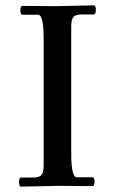

<svg xmlns="http://www.w3.org/2000/svg" viewBox="-20 -695 424 717"><path d="M190 -672 330 -675Q338 -675 338 -658Q338 -641 330 -641H287Q262 -641 254 -631.5Q246 -622 246 -595V-121Q246 -33 267 -33H325Q333 -33 333 -16.5Q333 0 325 0L199 -1L59 2Q51 2 51 -15Q51 -32 59 -32H102Q127 -32 135 -41.5Q143 -51 143 -78V-552Q143 -640 122 -640H64Q56 -640 56 -656.5Q56 -673 64 -673Z"/></svg>

Font: Sedan SC
Style: Regular
Weight: 400
Designer: Sebastian Salazar
Foundry: Sebastian Salazar
Version: Version 1.001